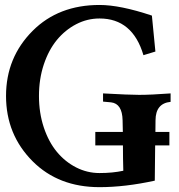

<svg xmlns="http://www.w3.org/2000/svg" viewBox="-20 -755 724 777"><path d="M365.7 -166.5V-221.2H477.1Q476.1 -252.4 476.1 -268.6Q474.6 -335.4 429.7 -340.8Q412.1 -342.3 397 -343.8V-377Q503.4 -371.1 543 -371.1Q590.8 -371.1 670.4 -377V-342.8Q609.9 -336.9 609.4 -268.6L608.9 -221.2H665.5V-166.5H607.9L606.4 -23.9Q485.8 2.4 382.8 2.4Q216.8 2.4 112.3 -102.1Q4.4 -210 4.4 -366.7Q4.4 -522.5 112.3 -630.4Q216.8 -734.9 382.8 -734.9Q466.3 -734.9 594.7 -691.9Q608.9 -547.9 608.9 -546.4L560.5 -531.7Q516.6 -680.2 382.8 -680.2Q333 -680.2 288.3 -657Q243.7 -633.8 210.2 -593.3Q176.8 -552.7 157.2 -493.9Q137.7 -435.1 137.7 -366.7Q137.7 -298.3 157.2 -239.5Q176.8 -180.7 210.2 -140.4Q243.7 -100.1 288.3 -77.4Q333 -54.7 382.8 -54.7Q435.5 -54.7 479 -64Q477.5 -114.7 477.5 -166.5Z"/></svg>

Font: Flanker
Style: Bold
Weight: 700
Designer: Flanker
Foundry: Flanker
Version: Version 2.021